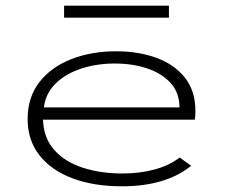

<svg xmlns="http://www.w3.org/2000/svg" viewBox="-20 -644 790 674"><path d="M408 10Q309 10 234.5 -18Q160 -46 118.5 -99Q77 -152 77 -226Q77 -303 118.5 -356Q160 -409 230.5 -436.5Q301 -464 388 -464Q466 -464 529 -441Q592 -418 629 -371.5Q666 -325 666 -254Q666 -246 665.5 -239Q665 -232 664 -224H131Q133 -159 171 -117Q209 -75 271.5 -55Q334 -35 410 -35Q471 -35 522.5 -49Q574 -63 611 -91L651 -62Q562 10 408 10ZM134 -267H610Q610 -318 579.5 -352Q549 -386 497.5 -403.5Q446 -421 383 -421Q319 -421 264.5 -403Q210 -385 175 -350.5Q140 -316 134 -267ZM205 -582V-624H573V-582Z"/></svg>

Font: Inconsolata ExtraExpanded Light
Style: Regular
Weight: 300
Width: 8
Monospace: yes
Designer: Raph Levien, Cyreal, Brenton Simpson
Foundry: Raph Levien, Cyreal, Google
Version: Version 3.001; ttfautohint (v1.8.2.53-6de2)